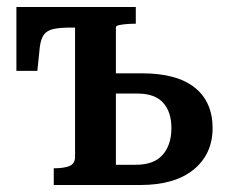

<svg xmlns="http://www.w3.org/2000/svg" viewBox="-20 -530 646 550"><path d="M312 -58H369Q421 -58 446 -86.5Q471 -115 471 -163Q471 -210 447 -236Q423 -262 374 -262H287V-320H386Q487 -320 538 -279Q589 -238 589 -163Q589 -89 535 -44.5Q481 0 381 0H134V-48H136Q163 -48 179 -54.5Q195 -61 195 -81V-510H369V-462H365Q355 -462 342.5 -461Q330 -460 321 -458Q312 -456 312 -452ZM262 -451H183Q152 -451 133.5 -447Q115 -443 106 -431Q97 -419 94 -395L87 -327H27V-510H262Z"/></svg>

Font: Roboto Serif 28pt Condensed Medium
Style: Regular
Weight: 500
Width: 3
Designer: Greg Gazdowicz
Foundry: Commercial Type
Version: Version 1.008